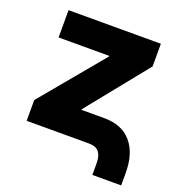

<svg xmlns="http://www.w3.org/2000/svg" viewBox="-123 -642 817 875"><g transform="rotate(20 286.0 -205.0)"><path d="M420.4 129.4V72.3Q420.4 37.1 405.8 18.6Q391.1 0 356.4 0H54.7V-100.6L307.1 -403.8V-406.7H61.5V-539.1H509.3V-429.2L272.5 -135.3V-132.3H383.8Q468.8 -132.3 514.4 -79.3Q560.1 -26.4 560.1 68.4V129.4Z"/></g></svg>

Font: Inter 18pt ExtraBold
Style: Regular
Weight: 800
Designer: Rasmus Andersson
Foundry: rsms
Version: Version 4.001;git-66647c0bb